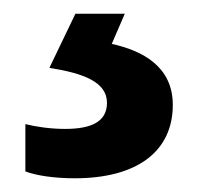

<svg xmlns="http://www.w3.org/2000/svg" viewBox="-20 -20 289 280"><path d="M232 133C232 77 188 54 143 44L162 0H90L52 79C103 87 136 100 136 130C136 157 114 168 75 168C54 168 33 165 17 161V230C33 236 59 240 89 240C181 240 232 200 232 133Z"/></svg>

Font: Noto Sans Myanmar UI SemiBold
Style: Regular
Weight: 600
Designer: Monotype Design Team
Foundry: Monotype Imaging Inc.
Version: Version 2.103